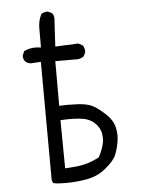

<svg xmlns="http://www.w3.org/2000/svg" viewBox="-53 -789 605 818"><g transform="rotate(-5 250.0 -380.0)"><path d="M195.8 -12.7Q239.3 -12.7 281.2 -20Q332 -28.3 368.2 -59.1Q405.3 -89.4 415 -114.3Q425.3 -139.6 430.2 -170.9Q432.1 -183.1 432.1 -190.7Q432.1 -198.2 432.1 -201.7Q431.2 -217.3 427.7 -231.4Q420.4 -262.7 388.4 -291.7Q356.4 -320.8 333.3 -331.1Q310.1 -341.3 271.5 -342.8Q248 -343.8 231.4 -343.8Q214.8 -343.8 195.8 -342.8V-533.7H292.5Q306.2 -535.2 317.4 -543L325.7 -559.6Q326.2 -561.5 326.2 -563.5Q326.2 -578.1 318.4 -590.3L299.8 -600.1L201.2 -595.7Q208 -714.4 208 -717.5Q208 -720.7 206.3 -726.8Q204.6 -732.9 200.2 -738.3L183.6 -746.6Q181.6 -747.1 178.7 -747.1Q175.8 -747.1 171.9 -746.1Q162.6 -745.1 154.3 -739.3Q140.1 -711.9 140.1 -678.7V-597.2Q124.5 -599.1 118.9 -599.1Q113.3 -599.1 105.7 -598.6Q98.1 -598.1 87.9 -595.5Q77.6 -592.8 67.9 -588.4L60.1 -571.3Q59.6 -569.3 59.6 -567.4Q59.6 -552.7 67.9 -543.5Q77.1 -535.6 90.3 -533.7L134.3 -536.1L136.2 -44.9Q136.2 -43 136.2 -39.6Q136.2 -36.1 136.7 -30.8Q138.7 -17.6 144 -16.6Q157.2 -13.2 175.8 -13.2H176.3Q186 -12.7 195.8 -12.7ZM195.8 -281.2Q217.8 -282.7 236.6 -282.7Q255.4 -282.7 275.9 -280.8Q316.4 -277.8 339.8 -256.6Q363.3 -235.4 367.7 -208Q369.1 -198.7 369.1 -193.4Q369.1 -188 369.1 -185.3Q369.1 -182.6 368.7 -179Q368.2 -175.3 367.7 -171.4Q366.7 -164.1 364.3 -157.2Q357.4 -132.8 344.2 -108.9Q306.2 -89.8 276.6 -83.7Q247.1 -77.6 205.6 -75.7L197.8 -75.2Z"/></g></svg>

Font: Bakudai
Style: ExtraLight
Weight: 200
Version: Version 1.48